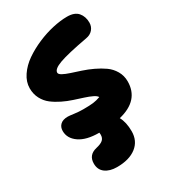

<svg xmlns="http://www.w3.org/2000/svg" viewBox="-216 -796 990 1117"><g transform="rotate(-30 279.0 -238.0)"><path d="M242.2 -11.2Q157.7 -11.2 110.8 -43.7Q64 -76.2 64 -126Q64 -152.3 81.1 -168.2Q98.1 -184.1 130.9 -184.1Q141.6 -184.1 171.9 -179.9Q202.1 -175.8 231 -175.8Q274.9 -175.8 298.3 -178.7Q321.8 -181.6 347.2 -190.9Q341.3 -202.1 320.1 -212.4Q298.8 -222.7 270 -231.9Q241.2 -241.2 207.3 -252.2Q173.3 -263.2 140.9 -279.1Q108.4 -294.9 81.5 -315.4Q54.7 -335.9 38.3 -367.2Q22 -398.4 22 -437Q22 -480 49.3 -520.5Q76.7 -561 120.1 -591.1Q163.6 -621.1 216.3 -643.8Q269 -666.5 321.8 -678.2Q374.5 -689.9 418 -689.9Q468.3 -689.9 491.2 -663.1Q514.2 -636.2 514.2 -595.2Q514.2 -568.8 497.6 -549.3Q481 -529.8 451.2 -524.9Q315.4 -500 260.7 -480.2Q206.1 -460.4 206.1 -436Q206.1 -425.3 224.4 -415.3Q242.7 -405.3 271.7 -395.8Q300.8 -386.2 335.9 -374.8Q371.1 -363.3 406.2 -346.7Q441.4 -330.1 470.5 -309.6Q499.5 -289.1 517.8 -257.6Q536.1 -226.1 536.1 -188Q536.1 -60.5 389.2 -24.9Q411.1 15.1 411.1 75.2Q411.1 140.1 363.8 177Q316.4 213.9 233.9 213.9Q185.1 213.9 155.5 191.9Q126 169.9 126 128.9Q126 70.8 185.1 57.1Q217.3 49.8 231.2 37.4Q245.1 24.9 245.1 2.9Q245.1 -8.3 244.1 -11.2Z"/></g></svg>

Font: Shantell Sans Irregular
Style: Regular
Weight: 800
Designer: Stephen Nixon, Anya Danilova, Shantell Martin
Foundry: Arrow Type
Version: Version 1.006;[9816181b4]